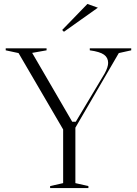

<svg xmlns="http://www.w3.org/2000/svg" viewBox="-20 -953 694 973"><path d="M234 0V-10L300 -25V-297L74 -684L9 -698V-708H216V-698L143 -685L346 -336H364L510 -580Q519 -596 523.5 -610Q528 -624 528 -634Q528 -661 507 -676Q486 -691 435 -698V-708H645V-698L582 -684L362 -306V-25L428 -10V0ZM304 -792 295 -801 423 -933 476 -914Z"/></svg>

Font: Kalnia Thin Light
Style: Regular
Weight: 300
Version: Version 1.105